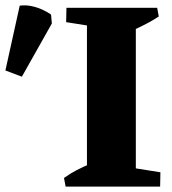

<svg xmlns="http://www.w3.org/2000/svg" viewBox="-213 -691 638 711"><path d="M109 0V-662H290V0ZM30 0 24 -32Q46 -48 71 -61Q96 -74 123 -85L124 0ZM240 0 243 -75 381 -53 380 0ZM170 -587 32 -609 33 -662H173ZM276 -577 275 -662H369L375 -630Q354 -616 329 -603Q304 -590 276 -577ZM-132 -407 -193 -430 -140 -670Q-119 -673 -97 -668.5Q-75 -664 -55.5 -655Q-36 -646 -24 -637L-21 -604Z"/></svg>

Font: Eczar
Style: Bold
Weight: 700
Designer: Vaibhav Singh
Foundry: Rosetta Type Foundry
Version: Version 2.000